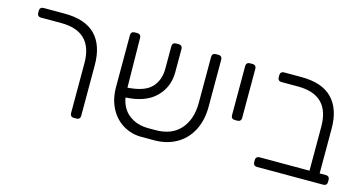

<svg xmlns="http://www.w3.org/2000/svg" viewBox="-65 -841 2101 1115"><g transform="rotate(15 985.0 -283.0)"><path d="M395 -22V-322Q395 -513 204 -513H82Q72 -513 66 -519Q60 -525 60 -535V-549Q60 -559 66 -565Q72 -571 82 -571H209Q334 -571 395 -508.5Q456 -446 456 -327V-22Q456 -12 450 -6Q444 0 434 0H417Q407 0 401 -6Q395 -12 395 -22Z M1157 -549V-265Q1157 -182 1124 -120Q1091 -58 1031 -25.5Q971 7 891 5H824Q765 5 715.5 -24.5Q666 -54 637 -109Q608 -164 608 -237V-549Q608 -559 614 -565Q620 -571 630 -571H647Q657 -571 663 -565Q669 -559 669 -549L673 -250Q775 -257 816 -300.5Q857 -344 857 -413V-549Q857 -559 863 -565Q869 -571 879 -571H896Q906 -571 912 -565Q918 -559 918 -549V-408Q918 -319 857 -258.5Q796 -198 677 -192Q688 -126 735 -90Q782 -54 852 -54H887Q988 -52 1042 -111.5Q1096 -171 1096 -272V-549Q1096 -559 1102 -565Q1108 -571 1118 -571H1135Q1145 -571 1151 -565Q1157 -559 1157 -549Z M1301 -252V-549Q1301 -559 1307 -565Q1313 -571 1323 -571H1340Q1350 -571 1356 -565Q1362 -559 1362 -549V-252Q1362 -242 1356 -236Q1350 -230 1340 -230H1323Q1313 -230 1307 -236Q1301 -242 1301 -252Z M1496 -22V-36Q1496 -46 1502 -52Q1508 -58 1518 -58H1819V-322Q1819 -513 1628 -513H1528Q1518 -513 1512 -519Q1506 -525 1506 -535V-549Q1506 -559 1512 -565Q1518 -571 1528 -571H1633Q1758 -571 1819 -508Q1880 -445 1880 -327V-58H1918Q1928 -58 1934 -52Q1940 -46 1940 -36V-22Q1940 -12 1934 -6Q1928 0 1918 0H1518Q1508 0 1502 -6Q1496 -12 1496 -22Z"/></g></svg>

Font: Rubik
Style: Regular
Weight: 300
Designer: Hubert & Fischer
Foundry: Hubert & Fischer
Version: Version 1.100